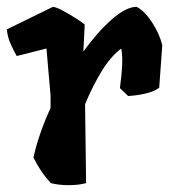

<svg xmlns="http://www.w3.org/2000/svg" viewBox="-30 -536 505 562"><path d="M370 -516Q393 -504 414.5 -471.5Q436 -439 445 -404L436 -279Q419 -267 393 -261.5Q367 -256 345 -255L321 -278Q326 -315 327.5 -343.5Q329 -372 325 -394Q294 -371 267.5 -327.5Q241 -284 219 -231L222 0Q200 6 171 6Q142 6 119 0Q88 -33 68 -75Q75 -108 88 -145.5Q101 -183 118 -220V-256L106 -394L19 -372Q12 -384 2 -405.5Q-8 -427 -10 -450L125 -516Q135 -515 153.5 -505Q172 -495 190.5 -483.5Q209 -472 218 -464L214 -385Q255 -442 297 -479Q339 -516 370 -516Z"/></svg>

Font: Langar
Style: Regular
Weight: 400
Designer: Alessia Mazzarella
Foundry: Typeland
Version: Version 1.001; ttfautohint (v1.8.3)